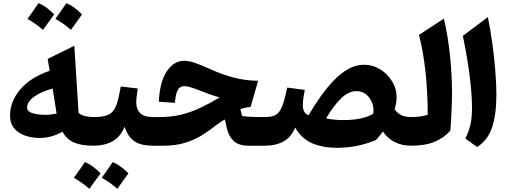

<svg xmlns="http://www.w3.org/2000/svg" viewBox="-20 -919 3217 1211"><path d="M293 -472.2 280.8 -547.4 448.7 -630.4 475.6 -207Q491.2 -193.4 515.4 -187Q539.6 -180.7 569.3 -180.7H569.8V0H569.3Q491.7 0 445.8 -20.5Q399.9 -41 374 -88.4Q337.9 -67.9 302 -58.3Q266.1 -48.8 230 -48.8Q182.6 -48.8 139.9 -63.2Q97.2 -77.6 70.3 -108.6Q43.5 -139.6 43.5 -189Q43.5 -281.2 109.4 -356.9Q175.3 -432.6 293 -472.2ZM312 -360.4Q244.1 -342.8 197.5 -310.5Q150.9 -278.3 150.9 -239.3Q150.9 -222.7 167.5 -212.9Q184.1 -203.1 209.7 -199Q235.4 -194.8 263.2 -194.8Q283.7 -194.8 303 -197.3Q322.3 -199.7 336.9 -202.6Q331.5 -238.3 325.4 -276.1Q319.3 -314 312 -360.4ZM153.3 -799.8Q199.7 -864.3 222.7 -898.9Q270.5 -880.9 321.8 -828.1Q292.5 -787.1 251 -730.5Q205.1 -771 153.3 -799.8ZM329.1 -799.8Q360.4 -843.3 398.9 -898.9Q445.3 -880.4 497.6 -828.1Q453.6 -766.1 427.2 -730.5Q385.3 -769 329.1 -799.8Z M445.8 202.6Q492.2 138.2 515.1 103.5Q563 121.6 614.3 174.3Q585 215.3 543.5 272Q497.6 231.4 445.8 202.6ZM621.6 202.6Q652.8 159.2 691.4 103.5Q737.8 122.1 790 174.3Q746.1 236.3 719.7 272Q677.7 233.4 621.6 202.6ZM569.8 0Q559.6 0 554.4 -8.1Q549.3 -16.1 549.3 -37.6V-143.1Q549.3 -164.6 554.4 -172.6Q559.6 -180.7 569.8 -180.7Q618.2 -180.7 647.7 -189.5Q677.2 -198.2 694.1 -219.7Q710.9 -241.2 721.2 -278.6Q731.4 -315.9 741.7 -373.5L849.1 -360.8Q845.2 -336.4 842.3 -313.7Q839.4 -291 839.4 -272.5Q839.4 -231 863.5 -205.8Q887.7 -180.7 946.8 -180.7H947.3V0H946.8Q868.7 0 827.9 -27.8Q787.1 -55.7 765.6 -119.6Q740.2 -55.7 689.5 -27.8Q638.7 0 569.8 0Z M1141.6 -535.6Q1169.9 -535.6 1210.2 -522.2Q1250.5 -508.8 1305.2 -483.4Q1383.3 -447.8 1458 -428.7Q1532.7 -409.7 1607.9 -409.7L1561 -244.6Q1527.3 -241.7 1496.1 -230L1507.3 -187.5Q1538.1 -182.6 1569.6 -181.6Q1601.1 -180.7 1635.7 -180.7H1651.9V0H1547.4Q1487.8 0 1455.8 -28.3Q1423.8 -56.6 1411.6 -106.9L1397.9 -166Q1385.3 -158.2 1371.3 -149.2Q1357.4 -140.1 1344.2 -130.4Q1303.2 -96.7 1255.4 -66.9Q1207.5 -37.1 1147.9 -18.6Q1088.4 0 1010.7 0H947.3Q937 0 931.9 -8.1Q926.8 -16.1 926.8 -37.6V-143.1Q926.8 -164.6 931.9 -172.6Q937 -180.7 947.3 -180.7H985.8Q1059.1 -180.7 1119.9 -195.1Q1180.7 -209.5 1239.5 -237.1Q1298.3 -264.6 1365.2 -304.2Q1327.1 -315.4 1295.4 -326.9Q1263.7 -338.4 1226.1 -353.5Q1195.8 -365.2 1175.8 -370.4Q1155.8 -375.5 1141.6 -375.5Q1114.3 -375.5 1101.1 -351.3Q1087.9 -327.1 1083 -270.5L981.9 -277.3Q987.3 -403.3 1032.2 -469.5Q1077.1 -535.6 1141.6 -535.6Z M2276.4 -510.7Q2329.6 -510.7 2376.2 -482.7Q2422.9 -454.6 2452.1 -407.7Q2481.4 -360.8 2481.4 -304.2Q2481.4 -269 2468.8 -229.5Q2488.8 -201.7 2514.2 -191.2Q2539.6 -180.7 2573.7 -180.7H2574.2V0H2573.7Q2457 0 2395 -89.4Q2384.8 -75.2 2373.8 -62Q2362.8 -48.8 2351.6 -36.1Q2295.4 -12.2 2234.1 0.5Q2172.9 13.2 2106.9 13.2Q2013.2 13.2 1946.5 -16.6Q1879.9 -46.4 1841.8 -114.3Q1815.4 -52.2 1767.1 -26.1Q1718.8 0 1651.9 0Q1641.6 0 1636.5 -8.1Q1631.3 -16.1 1631.3 -37.6V-143.1Q1631.3 -164.6 1636.5 -172.6Q1641.6 -180.7 1651.9 -180.7Q1693.8 -180.7 1718.5 -194.1Q1743.2 -207.5 1759.3 -247.6Q1775.4 -287.6 1791.5 -366.7L1902.3 -352.1Q1897.5 -326.7 1893.8 -301.8Q1890.1 -276.9 1890.1 -257.3Q1890.1 -204.1 1926.3 -192.4Q1960.4 -250.5 2000 -307.1Q2039.6 -363.8 2083.7 -409.9Q2127.9 -456.1 2176.3 -483.4Q2224.6 -510.7 2276.4 -510.7ZM2228.5 -344.2Q2175.8 -344.2 2127.2 -294.4Q2078.6 -244.6 2036.6 -171.9Q2062 -167 2090.3 -164.3Q2118.7 -161.6 2145.5 -161.6Q2203.6 -161.6 2250.5 -170.9Q2297.4 -180.2 2334.5 -201.2Q2339.4 -237.3 2327.1 -270Q2314.9 -302.7 2289.6 -323.5Q2264.2 -344.2 2228.5 -344.2Z M2779.8 -801.3Q2805.7 -690.9 2818.4 -567.6Q2831.1 -444.3 2831.1 -327.6Q2831.1 -298.8 2829.6 -259Q2828.1 -219.2 2825.9 -176.3Q2823.7 -133.3 2820.3 -94.7Q2781.2 -50.3 2722.2 -25.1Q2663.1 0 2574.2 0Q2564 0 2558.8 -8.1Q2553.7 -16.1 2553.7 -37.6V-143.1Q2553.7 -164.6 2558.8 -172.6Q2564 -180.7 2574.2 -180.7Q2602.1 -180.7 2629.2 -184.1Q2656.2 -187.5 2677.7 -195.3Q2677.7 -330.6 2664.1 -461.7Q2650.4 -592.8 2622.6 -698.7Z M3057.1 -811Q3073.7 -730 3085.7 -642.1Q3097.7 -554.2 3104.2 -471.2Q3110.8 -388.2 3110.8 -321.8Q3110.8 -197.3 3084 -116.2Q3057.1 -35.2 2989.7 8.3L2915 -44.9Q2936 -86.4 2946.5 -129.9Q2957 -173.3 2957 -241.7Q2957 -324.2 2942.6 -438.5Q2928.2 -552.7 2899.4 -692.9Z"/></svg>

Font: Pinar-DS1-FD Bold
Style: Regular
Weight: 700
Designer: Amin Abedi
Version: Version 2.000